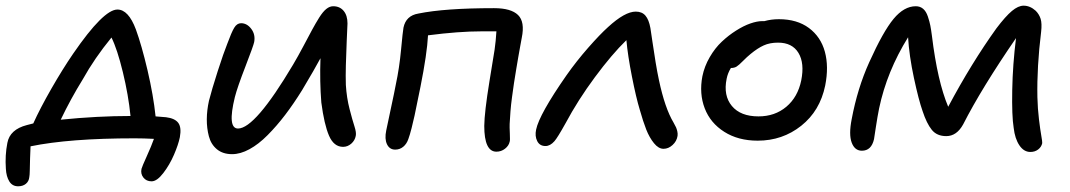

<svg xmlns="http://www.w3.org/2000/svg" viewBox="-53 -526 3788 680"><path d="M483.9 116.2Q465.3 116.2 454.8 102.8Q444.3 89.4 448.2 71.8Q450.2 64 466.8 27.3Q483.4 -9.3 492.2 -34.2Q456.1 -36.1 423.8 -36.1Q192.9 -36.1 55.2 -7.8Q54.2 9.8 53.5 34.7Q52.7 59.6 52.5 77.1Q52.2 94.7 50.8 101.1Q49.3 116.2 38.6 125Q27.8 133.8 11.2 133.8Q-9.3 133.8 -20 116.5Q-30.8 99.1 -32.2 71.8Q-35.6 23.9 -26.9 -20Q-18.1 -67.4 42 -83Q45.4 -84 64.9 -88.9Q88.9 -142.1 128.9 -211.9Q168.9 -281.7 206.1 -335.9Q313.5 -492.2 362.8 -492.2Q401.9 -492.2 428.2 -421.9Q448.7 -365.7 469.5 -277.1Q490.2 -188.5 498 -113.8Q514.6 -112.8 535.2 -110.8Q566.4 -106.9 578.4 -90.8Q590.3 -74.7 584 -40Q578.6 -13.7 563.2 22Q547.9 57.6 525.4 86.9Q502.9 116.2 483.9 116.2ZM240.2 -245.1Q197.3 -175.8 162.1 -102.1Q292.5 -115.2 409.2 -115.2Q401.9 -189 382.1 -270.5Q362.3 -352.1 341.8 -393.1Q281.7 -319.8 240.2 -245.1Z M769 20Q736.3 20 715.3 2.7Q694.3 -14.6 686.8 -43.2Q679.2 -71.8 679.4 -103.8Q679.7 -135.7 687 -168.9Q696.8 -207.5 718 -273.7Q739.3 -339.8 752 -371.1Q766.6 -411.1 776.4 -427.5Q786.1 -443.8 800.8 -443.8Q821.8 -443.8 836.9 -423.8Q852.1 -403.8 847.2 -377Q844.7 -364.3 816.2 -290.5Q787.6 -216.8 778.8 -182.1Q751.5 -70.8 790 -70.8Q850.6 -70.8 984.9 -296.9Q1002 -325.7 1021.5 -362.5Q1041 -399.4 1052.7 -421.1Q1064.5 -442.9 1077.6 -463.9Q1090.8 -484.9 1102.8 -494.4Q1114.7 -503.9 1127 -503.9Q1150.4 -503.9 1164.1 -487.5Q1177.7 -471.2 1177.7 -442.9Q1177.2 -431.6 1175 -381.8Q1172.9 -332 1171.9 -293.9Q1170.9 -255.9 1171.9 -225.1Q1174.8 -179.2 1185.1 -139.6Q1195.3 -100.1 1202.4 -78.4Q1209.5 -56.6 1207 -44.9Q1204.1 -28.8 1191.2 -17.3Q1178.2 -5.9 1162.1 -5.9Q1129.4 -5.9 1112.3 -45.4Q1095.2 -85 1085 -163.1Q1079.1 -236.3 1082 -319.8Q1062.5 -283.2 1017.1 -207Q986.8 -158.2 956.8 -118.9Q926.8 -79.6 894.8 -47.4Q862.8 -15.1 830.6 2.4Q798.3 20 769 20Z M1705.1 11.2Q1662.1 11.2 1662.1 -80.1Q1662.6 -127.9 1680.4 -237.5Q1698.2 -347.2 1698.7 -350.1Q1703.1 -380.4 1705.1 -415H1652.8Q1571.8 -415 1462.9 -400.9Q1459.5 -335.4 1436 -217.8Q1433.6 -207 1426.5 -171.6Q1419.4 -136.2 1415.3 -116.9Q1411.1 -97.7 1404.8 -72.5Q1398.4 -47.4 1393.1 -33.2Q1387.2 -16.1 1375 -6.1Q1362.8 3.9 1346.7 3.9Q1326.7 3.9 1317.6 -15.1Q1308.6 -34.2 1314.9 -64Q1318.4 -82 1331.3 -141.6Q1344.2 -201.2 1349.1 -228Q1361.3 -284.7 1367.4 -349.9Q1373.5 -415 1376 -428.2Q1384.8 -470.7 1428.7 -478Q1522.5 -497.1 1696.8 -497.1Q1756.8 -497.1 1781.7 -472.9Q1806.6 -448.7 1794.9 -392.1Q1794.4 -389.6 1789.8 -364.3Q1785.2 -338.9 1782.7 -324.5Q1780.3 -310.1 1775.4 -281.5Q1770.5 -252.9 1767.3 -231.2Q1764.2 -209.5 1760.5 -182.6Q1756.8 -155.8 1754.9 -131.6Q1752.9 -107.4 1752 -86.9Q1751.5 -77.6 1752.7 -52.5Q1753.9 -27.3 1752 -23.9Q1749 -9.8 1735.6 0.7Q1722.2 11.2 1705.1 11.2Z M1878.9 -8.8Q1858.4 -8.8 1849.6 -26.4Q1840.8 -43.9 1845.7 -66.9Q1856.9 -121.1 1953.6 -259.8Q1988.3 -309.1 2030 -356.7Q2071.8 -404.3 2100.6 -430.2Q2160.2 -484.9 2198.7 -484.9Q2220.7 -484.9 2232.9 -470.7Q2245.1 -456.5 2250.5 -426.8Q2252.4 -414.6 2257.8 -377.7Q2263.2 -340.8 2269 -305.2Q2274.9 -269.5 2280.8 -242.2Q2301.8 -143.1 2332.5 -91.8Q2338.9 -80.6 2341.3 -75Q2343.8 -69.3 2345.7 -61.3Q2347.7 -53.2 2346.7 -44.9Q2343.8 -25.9 2329.1 -12.5Q2314.5 1 2296.9 1Q2279.3 1 2263.2 -18.8Q2247.1 -38.6 2235.8 -67.1Q2224.6 -95.7 2212.9 -137.2Q2199.7 -180.7 2185.1 -254.9Q2170.4 -329.1 2165.5 -383.8Q2113.8 -333.5 2054 -252.7Q1994.1 -171.9 1949.7 -88.9Q1921.4 -38.1 1910.6 -25.9Q1895.5 -8.8 1878.9 -8.8Z M2630.4 -27.8Q2561.5 -27.8 2512.2 -59.1Q2462.9 -90.3 2442.9 -142.3Q2422.9 -194.3 2434.6 -255.9Q2441.9 -291.5 2460.7 -323.7Q2479.5 -356 2503.4 -378.4Q2527.3 -400.9 2554 -417.7Q2580.6 -434.6 2604.5 -442.9Q2628.4 -451.2 2646.5 -451.2H2654.3Q2678.2 -458 2705.6 -458Q2770 -458 2812 -426.8Q2854 -395.5 2868.4 -342.8Q2882.8 -290 2869.6 -223.1Q2851.1 -133.3 2784.7 -80.6Q2718.3 -27.8 2630.4 -27.8ZM2520.5 -247.1Q2508.3 -187.5 2539.1 -150.6Q2569.8 -113.8 2633.3 -113.8Q2691.4 -113.8 2731.9 -147.9Q2772.5 -182.1 2784.7 -241.2Q2796.9 -302.2 2774.9 -338.6Q2752.9 -375 2702.6 -375Q2673.3 -375 2651.9 -365.2Q2630.4 -355.5 2605.5 -335Q2592.8 -324.7 2578.4 -310.1Q2564 -295.4 2555.9 -290.3Q2547.9 -285.2 2535.6 -285.2Q2524.4 -267.1 2520.5 -247.1Z M2999.5 7.8Q2974.1 7.8 2963.4 -21Q2952.6 -49.8 2963.4 -104Q2983.9 -213.4 3025.4 -305.2Q3074.7 -414.6 3111.8 -459.2Q3148.9 -503.9 3190.4 -503.9Q3205.6 -503.9 3216.3 -494.9Q3227.1 -485.8 3233.2 -467.5Q3239.3 -449.2 3241.9 -435.5Q3244.6 -421.9 3247.6 -398.9Q3267.1 -238.3 3305.2 -147.9Q3387.7 -302.7 3476.1 -425.8Q3508.3 -468.3 3530.8 -487.1Q3553.2 -505.9 3572.3 -505.9Q3595.2 -505.9 3615.2 -487.8Q3627.4 -475.6 3632.6 -459.2Q3637.7 -442.9 3634.3 -413.1Q3619.1 -290 3621.1 -182.1Q3622.1 -141.1 3626.7 -103.3Q3631.3 -65.4 3635 -44.9Q3638.7 -24.4 3638.2 -19Q3635.3 -5.4 3623.8 3.4Q3612.3 12.2 3596.2 12.2Q3573.2 12.2 3557.4 -11.2Q3541.5 -34.7 3537.1 -73.2Q3530.3 -115.2 3532 -206.8Q3533.7 -298.3 3545.4 -391.1Q3423.3 -213.4 3358.4 -85.9Q3335.4 -43.9 3298.3 -43.9Q3265.1 -43.9 3247.1 -66.2Q3229 -88.4 3214.4 -132.8Q3200.7 -171.4 3183.8 -250Q3167 -328.6 3163.1 -394Q3087.9 -272.9 3060.5 -142.1Q3054.7 -113.3 3049.1 -76.4Q3043.5 -39.6 3042.5 -33.2Q3033.2 7.8 2999.5 7.8Z"/></svg>

Font: Shantell Sans Irregular
Style: Italic
Weight: 400
Italic angle: -11.31°
Designer: Stephen Nixon, Anya Danilova, Shantell Martin
Foundry: Arrow Type
Version: Version 1.006;[9816181b4]